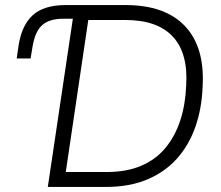

<svg xmlns="http://www.w3.org/2000/svg" viewBox="-20 -739 872 759"><path d="M169 0 268 -665H231Q175 -665 146.5 -639.5Q118 -614 108 -551L101 -508H46L53 -556Q65 -638 109 -678.5Q153 -719 240 -719H476Q633 -719 711.5 -635.5Q790 -552 781 -397Q778 -311 752.5 -238Q727 -165 679.5 -112Q632 -59 562 -29.5Q492 0 398 0ZM240 -59H402Q481 -59 539 -84Q597 -109 635 -155.5Q673 -202 693 -264Q713 -326 716 -401Q724 -529 663 -594.5Q602 -660 475 -660H329Z"/></svg>

Font: Nunitoga
Style: Light Italic
Weight: 300
Italic angle: -9°
Designer: Vernon Adams
Foundry: Vernon Adams
Version: Version 1.0